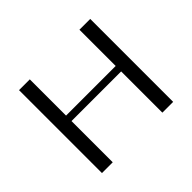

<svg xmlns="http://www.w3.org/2000/svg" viewBox="-153 -923 1146 1146"><g transform="rotate(-45 420.5 -350.0)"><path d="M211 -348H630V0H721V-700H630V-394H211V-700H120V0H211Z"/></g></svg>

Font: Tenor Sans
Style: Regular
Weight: 400
Designer: Denis Masharov
Foundry: Denis Masharov
Version: Version 1.1